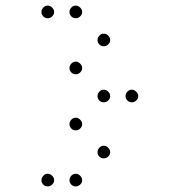

<svg xmlns="http://www.w3.org/2000/svg" viewBox="-20 -693 640 685"><path d="M149 -673Q141 -673 134.5 -666Q128 -659 128 -651V-649Q128 -641 134.5 -634.5Q141 -628 149 -628H151Q159 -628 166 -634.5Q173 -641 173 -649V-651Q173 -659 166 -666Q159 -673 151 -673ZM249 -673Q241 -673 234.5 -666Q228 -659 228 -651V-649Q228 -641 234.5 -634.5Q241 -628 249 -628H251Q259 -628 266 -634.5Q273 -641 273 -649V-651Q273 -659 266 -666Q259 -673 251 -673ZM349 -573Q341 -573 334.5 -566Q328 -559 328 -551V-549Q328 -541 334.5 -534.5Q341 -528 349 -528H351Q359 -528 366 -534.5Q373 -541 373 -549V-551Q373 -559 366 -566Q359 -573 351 -573ZM249 -473Q241 -473 234.5 -466Q228 -459 228 -451V-449Q228 -441 234.5 -434.5Q241 -428 249 -428H251Q259 -428 266 -434.5Q273 -441 273 -449V-451Q273 -459 266 -466Q259 -473 251 -473ZM349 -373Q341 -373 334.5 -366Q328 -359 328 -351V-349Q328 -341 334.5 -334.5Q341 -328 349 -328H351Q359 -328 366 -334.5Q373 -341 373 -349V-351Q373 -359 366 -366Q359 -373 351 -373ZM449 -373Q441 -373 434.5 -366Q428 -359 428 -351V-349Q428 -341 434.5 -334.5Q441 -328 449 -328H451Q459 -328 466 -334.5Q473 -341 473 -349V-351Q473 -359 466 -366Q459 -373 451 -373ZM249 -273Q241 -273 234.5 -266Q228 -259 228 -251V-249Q228 -241 234.5 -234.5Q241 -228 249 -228H251Q259 -228 266 -234.5Q273 -241 273 -249V-251Q273 -259 266 -266Q259 -273 251 -273ZM349 -173Q341 -173 334.5 -166Q328 -159 328 -151V-149Q328 -141 334.5 -134.5Q341 -128 349 -128H351Q359 -128 366 -134.5Q373 -141 373 -149V-151Q373 -159 366 -166Q359 -173 351 -173ZM149 -73Q141 -73 134.5 -66Q128 -59 128 -51V-49Q128 -41 134.5 -34.5Q141 -28 149 -28H151Q159 -28 166 -34.5Q173 -41 173 -49V-51Q173 -59 166 -66Q159 -73 151 -73ZM249 -73Q241 -73 234.5 -66Q228 -59 228 -51V-49Q228 -41 234.5 -34.5Q241 -28 249 -28H251Q259 -28 266 -34.5Q273 -41 273 -49V-51Q273 -59 266 -66Q259 -73 251 -73Z"/></svg>

Font: Doto Rounded Light
Style: Regular
Weight: 300
Monospace: yes
Version: Version 1.000